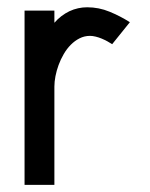

<svg xmlns="http://www.w3.org/2000/svg" viewBox="-20 -518 420 538"><path d="M343.9 -455.8Q317 -472.9 287 -485.2Q257.1 -497.6 224.2 -497.6Q211.2 -497.6 198.7 -494.8Q186.3 -492.1 174.4 -486.5Q162.6 -480.8 152 -472.7Q141.4 -464.6 132.4 -454.2V-488.3H48.8V0H132.4V-275.4Q132.4 -288.9 135.4 -304.5Q138.4 -320.1 144.2 -335.9Q150 -351.8 158.6 -366.5Q167.1 -381.2 178.3 -392.5Q189.5 -403.8 203 -410.6Q216.6 -417.5 232.2 -417.5Q239.5 -417.5 248 -415.4Q256.6 -413.3 264.8 -409.9Q272.9 -406.5 280.7 -402.3Q288.5 -398.1 294.3 -394.2Z"/></svg>

Font: SaysetthaMai Thin
Style: Regular
Weight: 100
Designer: John M. Durdin
Foundry: Lao Script for Windows
Version: Version 1.101